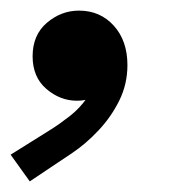

<svg xmlns="http://www.w3.org/2000/svg" viewBox="-54 -180 341 358"><path d="M1.5 158.2 -34.2 108.4 40 62Q57.1 51.3 76.2 36.4Q95.2 21.5 108.2 2.4Q121.1 -16.6 120.1 -39.1H141.1Q139.2 -22 127.7 -7.1Q116.2 7.8 89.4 7.8Q58.1 7.8 32.5 -14.2Q6.8 -36.1 6.8 -75.2Q6.8 -114.7 33.4 -137.5Q60.1 -160.2 93.3 -160.2Q132.8 -160.2 158.2 -132.1Q183.6 -104 183.6 -58.6Q183.6 -23.4 168.5 7.3Q153.3 38.1 129.6 63.2Q106 88.4 79.6 106Z"/></svg>

Font: Reddit Sans
Style: Bold Italic
Weight: 700
Italic angle: -11.25°
Designer: Stephen Hutchings
Version: Version 1.013